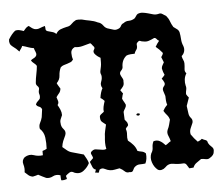

<svg xmlns="http://www.w3.org/2000/svg" viewBox="-45 -491 623 536"><g transform="rotate(-5 266.5 -223.5)"><path d="M158 -426Q167 -427 172.5 -433Q178 -439 186 -443Q191 -444 202 -443Q213 -440 224.5 -438Q236 -436 246 -431Q255 -429 260.5 -421Q266 -413 275 -411Q282 -409 288 -407Q294 -405 301 -408Q307 -410 309.5 -415.5Q312 -421 318 -423Q324 -428 332.5 -428Q341 -428 349 -433Q352 -436 354 -439.5Q356 -443 359 -445Q366 -448 373.5 -447Q381 -446 388 -444Q395 -442 402 -440Q409 -438 417 -440Q423 -442 428 -438.5Q433 -435 438 -432Q444 -425 447 -416.5Q450 -408 455 -400Q460 -396 464.5 -393Q469 -390 471 -384Q473 -374 473.5 -364Q474 -354 478 -345Q481 -337 479 -329.5Q477 -322 471 -317Q472 -311 474.5 -306Q477 -301 477 -296Q477 -288 476 -280.5Q475 -273 480 -268Q475 -260 474 -251Q473 -242 475 -234Q477 -228 475.5 -222Q474 -216 474 -210Q475 -208 477 -205Q479 -202 481 -200Q479 -194 477 -188.5Q475 -183 473 -177Q474 -172 474.5 -166Q475 -160 476 -155Q477 -148 482 -142.5Q487 -137 485 -129Q482 -122 478.5 -114Q475 -106 477 -97Q481 -91 485.5 -85.5Q490 -80 495 -75Q503 -78 507 -82Q512 -79 517 -77.5Q522 -76 523 -69Q526 -63 532.5 -57.5Q539 -52 537 -44Q537 -34 525 -27Q520 -23 513 -24.5Q506 -26 500 -26Q493 -21 486.5 -16.5Q480 -12 477 -4L465 -3Q462 -8 458.5 -13.5Q455 -19 448 -18Q435 -17 421.5 -19.5Q408 -22 398 -11Q394 -7 388 -5.5Q382 -4 377 -7Q367 -15 362.5 -28.5Q358 -42 363 -54Q368 -61 368 -70Q368 -79 372 -87Q382 -90 390 -85.5Q398 -81 405 -73Q409 -75 412.5 -78Q416 -81 420 -83Q418 -91 414.5 -99Q411 -107 414 -115Q418 -123 419.5 -129.5Q421 -136 423 -143Q421 -151 416 -156.5Q411 -162 407 -169Q409 -173 411.5 -176.5Q414 -180 419 -185Q417 -191 416.5 -197.5Q416 -204 416 -210Q414 -217 411.5 -224Q409 -231 414 -237Q419 -242 416.5 -248Q414 -254 410 -259Q417 -266 419 -269Q417 -273 415.5 -277.5Q414 -282 413 -287Q413 -292 415.5 -296Q418 -300 420 -304L414 -319Q415 -321 417.5 -324.5Q420 -328 419 -331Q415 -336 410.5 -340.5Q406 -345 401 -349Q406 -358 412 -365Q408 -367 405.5 -370.5Q403 -374 399 -374Q391 -370 383.5 -367.5Q376 -365 368 -367Q364 -367 360 -369Q356 -371 353 -367Q348 -364 349 -358.5Q350 -353 348 -348Q346 -345 344 -342Q342 -339 341 -335Q336 -335 329.5 -334.5Q323 -334 318 -332Q304 -321 304 -301Q304 -296 299 -291Q294 -286 296 -280Q298 -275 301 -270Q304 -265 303 -260Q304 -252 300.5 -247Q297 -242 292 -237Q296 -231 299 -227Q297 -223 296.5 -219.5Q296 -216 295 -213Q297 -208 299.5 -204Q302 -200 304 -195Q304 -190 301 -185.5Q298 -181 296 -176L297 -154Q299 -151 301.5 -148.5Q304 -146 305 -141Q306 -137 303 -134.5Q300 -132 298 -128Q301 -120 300 -111.5Q299 -103 301 -95Q309 -89 315.5 -81.5Q322 -74 325 -64Q331 -62 337 -61Q343 -60 348 -55Q350 -39 344 -27Q336 -26 328.5 -26Q321 -26 315 -21Q311 -18 308.5 -11.5Q306 -5 298 -7Q290 -5 284.5 -10.5Q279 -16 271 -20Q264 -19 257.5 -17.5Q251 -16 244 -17Q237 -18 229.5 -22Q222 -26 215 -21Q214 -19 213.5 -16.5Q213 -14 212 -13Q209 -13 206.5 -13.5Q204 -14 202 -14Q203 -16 203.5 -18Q204 -20 205 -22Q198 -24 195.5 -31Q193 -38 190 -45L200 -55Q199 -60 196 -65.5Q193 -71 199 -75Q204 -79 209 -78.5Q214 -78 219.5 -77Q225 -76 229.5 -75.5Q234 -75 239 -77Q237 -86 237 -94.5Q237 -103 238 -111Q238 -119 240 -127.5Q242 -136 244 -145Q239 -149 234 -153Q229 -157 229 -165Q228 -171 232.5 -174.5Q237 -178 241 -181Q240 -188 241.5 -195Q243 -202 246 -211Q244 -213 241.5 -215.5Q239 -218 235 -220Q237 -236 243 -247Q237 -256 241 -265.5Q245 -275 243 -284Q240 -290 241.5 -296Q243 -302 244 -308Q245 -313 245 -319.5Q245 -326 245 -332Q241 -334 236.5 -337.5Q232 -341 229 -345Q225 -351 229 -356.5Q233 -362 227 -367Q223 -373 220 -375Q209 -372 198 -369Q187 -366 176 -368Q165 -363 165 -352.5Q165 -342 168 -334Q165 -329 160.5 -327Q156 -325 151 -323.5Q146 -322 141 -320.5Q136 -319 132 -315Q127 -304 126.5 -292.5Q126 -281 117 -272Q119 -267 121.5 -263.5Q124 -260 126 -256Q125 -248 121 -243.5Q117 -239 113 -233Q115 -228 116.5 -222Q118 -216 114 -211Q118 -204 121 -197Q124 -190 124 -182Q122 -177 119.5 -171.5Q117 -166 118 -160Q118 -150 125 -142.5Q132 -135 128 -125Q124 -117 121 -109.5Q118 -102 117 -93Q123 -88 129 -83Q135 -78 143 -76Q151 -74 159 -71.5Q167 -69 175 -67Q179 -60 182 -54.5Q185 -49 187 -42Q182 -31 170.5 -22Q159 -13 144 -19Q137 -24 131 -20.5Q125 -17 120 -12Q122 -6 122 -3Q118 -2 114 -1Q110 0 106 -1Q105 -6 105 -15Q93 -19 84 -14Q75 -9 65 -11Q60 -13 54.5 -16Q49 -19 43 -22Q40 -21 36.5 -20Q33 -19 28 -18Q21 -19 16 -23Q11 -27 6 -32Q8 -43 4.5 -54.5Q1 -66 10 -74Q23 -82 35.5 -77.5Q48 -73 61 -75V-87Q68 -89 73 -92Q74 -108 72 -123.5Q70 -139 59 -149Q57 -158 61 -165.5Q65 -173 67 -181Q68 -186 68.5 -192Q69 -198 70 -203Q68 -209 62 -211Q56 -213 54 -218Q56 -223 60 -226.5Q64 -230 66 -233Q68 -240 66 -245.5Q64 -251 66 -258Q68 -264 63 -268.5Q58 -273 59 -279Q60 -290 62.5 -302Q65 -314 66 -325Q63 -330 58 -333.5Q53 -337 51 -342Q55 -345 60 -347.5Q65 -350 67 -355Q68 -360 65.5 -365Q63 -370 62 -375Q54 -376 46 -379Q38 -382 30 -384Q28 -379 25.5 -376Q23 -373 21 -369Q13 -378 3 -385Q-7 -392 -5 -405Q4 -420 14 -428Q20 -430 26.5 -428.5Q33 -427 38 -425Q42 -430 45 -433Q48 -436 53 -438Q57 -435 60 -432.5Q63 -430 68 -428Q76 -426 83 -429Q90 -432 98 -434Q99 -429 99 -425Q99 -421 104 -419Q110 -417 116.5 -415.5Q123 -414 128 -409Q133 -418 141 -421Q149 -424 158 -426ZM332 -167Q334 -169 338 -168Q342 -167 340 -164Q338 -161 333.5 -162.5Q329 -164 332 -167Z"/></g></svg>

Font: ErikasBuero
Style: Regular
Weight: 400
Designer: Peter Wiegel
Foundry: Peter Wiegel
Version: Version 1.006